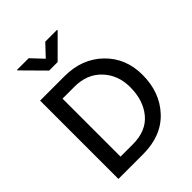

<svg xmlns="http://www.w3.org/2000/svg" viewBox="-251 -1037 1168 1168"><g transform="rotate(-45 333.5 -452.5)"><path d="M178.2 -86.9V-585.9H280.8Q389.2 -585.9 454.1 -517.1Q519 -448.2 519 -344.2Q519 -231 459.2 -158.9Q399.4 -86.9 284.2 -86.9ZM73.2 -673.8V0H285.2Q443.8 0 534.4 -97.2Q625 -194.3 625 -344.2Q625 -487.8 529.1 -580.8Q433.1 -673.8 283.2 -673.8ZM277.8 -829.6 206.5 -905.3H106V-900.9L241.2 -764.2H314.5L450.7 -900.4V-905.3H349.1Z"/></g></svg>

Font: FAU Chimera Medium
Style: Regular
Weight: 500
Version: Version 1.002;hotconv 1.0.117;makeotfexe 2.5.65602